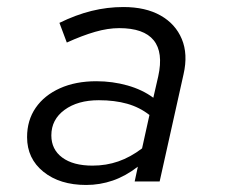

<svg xmlns="http://www.w3.org/2000/svg" viewBox="-20 -516 640 546"><path d="M225 10Q150 10 103.5 -27.5Q57 -65 57 -126Q57 -174 81.5 -209.5Q106 -245 150.5 -265Q195 -285 254 -285Q300 -285 342.5 -273Q385 -261 416 -238L430 -299Q445 -367 417 -401.5Q389 -436 319 -436Q287 -436 250.5 -425.5Q214 -415 170 -395L149 -451Q196 -474 240.5 -485Q285 -496 331 -496Q394 -496 436.5 -472Q479 -448 497 -405Q515 -362 502 -305L434 0H363L372 -42Q337 -15 300.5 -2.5Q264 10 225 10ZM126 -131Q126 -91 157 -68Q188 -45 243 -45Q282 -45 316.5 -57Q351 -69 384 -94L405 -189Q377 -211 341.5 -221Q306 -231 261 -231Q201 -231 163.5 -203.5Q126 -176 126 -131Z"/></svg>

Font: Red Hat Mono
Style: Italic
Weight: 300
Italic angle: -12°
Monospace: yes
Designer: Pentagram, MCKL
Foundry: Pentagram, MCKL
Version: Version 1.023